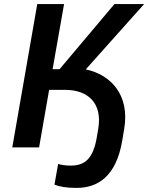

<svg xmlns="http://www.w3.org/2000/svg" viewBox="-20 -720 724 938"><path d="M40 0H171L220 -281H298C411 -281 481 -215 460 -91L452 -44C435 49 399 89 327 89C301 89 280 86 264 81L246 182C271 192 304 198 354 198C456 198 547 144 577 -32L587 -92C614 -255 523 -355 399 -381L684 -700H539L271 -382H237L293 -700H162Z"/></svg>

Font: Fixel Display SemiBold
Style: Italic
Weight: 600
Italic angle: -10°
Designer: AlfaBravo + MacPaw
Foundry: Kyrylo Tkachov, Marchela Mozhyna, Serhii Makarenko, Maria Weinstein, Zakhar Kryvoshyya
Version: Version 1.210;Glyphs 3.2 (3217)